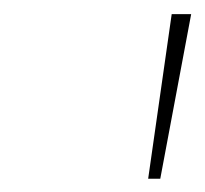

<svg xmlns="http://www.w3.org/2000/svg" viewBox="-20 -748 298 279"><path d="M195.3 -488.3 229.5 -727.5H257.8L212.9 -488.3Z"/></svg>

Font: Inter Thin
Style: Italic
Weight: 250
Italic angle: -9.3988°
Designer: Rasmus Andersson
Foundry: rsms
Version: Version 4.001;git-66647c0bb